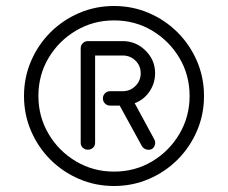

<svg xmlns="http://www.w3.org/2000/svg" viewBox="-20 -760 760 640"><path d="M360 -140Q298 -140 243.5 -163.5Q189 -187 148 -228Q107 -269 83.5 -323.5Q60 -378 60 -440Q60 -502 83.5 -556.5Q107 -611 148 -652Q189 -693 243.5 -716.5Q298 -740 360 -740Q422 -740 476.5 -716.5Q531 -693 572 -652Q613 -611 636.5 -556.5Q660 -502 660 -440Q660 -378 636.5 -323.5Q613 -269 572 -228Q531 -187 476.5 -163.5Q422 -140 360 -140ZM360 -188Q430 -188 487 -222Q544 -256 578 -313.5Q612 -371 612 -440Q612 -510 578 -567Q544 -624 487 -658Q430 -692 360 -692Q291 -692 233.5 -658Q176 -624 142 -567Q108 -510 108 -440Q108 -371 142 -313.5Q176 -256 233.5 -222Q291 -188 360 -188ZM273 -261Q263 -261 256 -267.5Q249 -274 249 -284V-599Q249 -609 256 -616Q263 -623 273 -623H389Q433 -623 465 -591.5Q497 -560 497 -516Q497 -482 478 -454.5Q459 -427 429 -416L494 -296Q499 -288 496.5 -278Q494 -268 486 -263Q476 -259 467 -262Q458 -265 453 -273L379 -408H347Q337 -408 330 -415Q323 -422 323 -432Q323 -442 330 -449Q337 -456 347 -456H389Q414 -456 431.5 -473.5Q449 -491 449 -516Q449 -541 431.5 -558Q414 -575 389 -575H297V-284Q297 -274 290 -267.5Q283 -261 273 -261Z"/></svg>

Font: Zen Kurenaido
Style: ARC
Weight: 400
Designer: Yoshimichi Ohira
Foundry: Positype
Version: Version 1.001